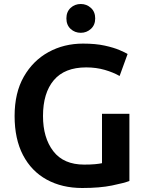

<svg xmlns="http://www.w3.org/2000/svg" viewBox="-20 -927 732 960"><path d="M391 13Q290 13 213.5 -29Q137 -71 95 -151.5Q53 -232 53 -347Q53 -463 99 -543.5Q145 -624 222.5 -666.5Q300 -709 395 -709Q458 -709 503.5 -699Q549 -689 578 -676.5Q607 -664 618 -657L578 -547Q547 -565 504 -577.5Q461 -590 411 -590Q303 -590 249 -526Q195 -462 195 -347Q195 -238 246.5 -171Q298 -104 401 -104Q433 -104 454.5 -106Q476 -108 490 -111V-358H627V-22Q601 -12 540 0.5Q479 13 391 13ZM384 -763Q354 -763 333 -782.5Q312 -802 312 -835Q312 -868 333 -887.5Q354 -907 384 -907Q413 -907 434.5 -887.5Q456 -868 456 -835Q456 -802 434.5 -782.5Q413 -763 384 -763Z"/></svg>

Font: Ubuntu Sans
Style: Bold
Weight: 700
Designer: Dalton Maag Ltd
Foundry: Dalton Maag Ltd
Version: Version 1.006; ttfautohint (v1.8.4.7-5d5b)